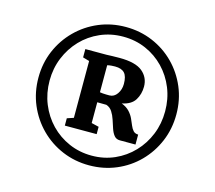

<svg xmlns="http://www.w3.org/2000/svg" viewBox="-117 -1059 1274 1139"><g transform="rotate(15 520.0 -489.0)"><path d="M96.5 -489.5Q96.5 -578.5 129.2 -655.2Q162 -732 220.2 -790.2Q278.5 -848.5 355.5 -881Q432.5 -913.5 520.5 -913.5Q609 -913.5 686 -881Q763 -848.5 820.8 -790.2Q878.5 -732 911 -655.2Q943.5 -578.5 943.5 -489.5Q943.5 -400.5 911 -323.2Q878.5 -246 820.8 -187.5Q763 -129 686 -96.5Q609 -64 520.5 -64Q432.5 -64 355.5 -96.5Q278.5 -129 220.2 -187.5Q162 -246 129.2 -323.2Q96.5 -400.5 96.5 -489.5ZM165 -489.5Q165 -413 192 -346.8Q219 -280.5 267.5 -230.2Q316 -180 380.8 -151.8Q445.5 -123.5 520.5 -123.5Q596 -123.5 660.2 -152Q724.5 -180.5 772.8 -231Q821 -281.5 847.8 -347.8Q874.5 -414 874.5 -489.5Q874.5 -565.5 847.8 -631.8Q821 -698 772.8 -748Q724.5 -798 660.2 -826Q596 -854 520.5 -854Q445 -854 380 -825.5Q315 -797 267 -746.8Q219 -696.5 192 -630.5Q165 -564.5 165 -489.5ZM361.5 -313V-662L321.5 -673.5V-724.5H414Q435 -724 451.2 -724.5Q467.5 -725 485.8 -725.8Q504 -726.5 531.5 -726.5Q630 -726.5 672.8 -690.8Q715.5 -655 715.5 -599Q715.5 -553.5 693.2 -517Q671 -480.5 613.5 -469Q645 -456.5 662.5 -437.5Q680 -418.5 689.5 -397.8Q699 -377 706.5 -358.5Q714 -340 724.8 -328Q735.5 -316 755.5 -315.5V-254.5H659Q637 -254.5 624 -270.5Q611 -286.5 602.8 -311.2Q594.5 -336 586 -362.2Q577.5 -388.5 564 -409.2Q550.5 -430 527.5 -437.5L471.5 -438V-310.5L517 -299.5V-254.5H321.5V-299.5ZM471.5 -499.5Q479.5 -498 489.8 -497.2Q500 -496.5 510.8 -496.2Q521.5 -496 530.5 -496Q559 -496 577.5 -522.5Q596 -549 596 -583.5Q596 -630.5 577.5 -650.5Q559 -670.5 519 -670.5Q508 -670.5 496 -669.5Q484 -668.5 471.5 -665.5Z"/></g></svg>

Font: Merriweather 28pt Black
Style: Regular
Weight: 900
Version: Version 2.100